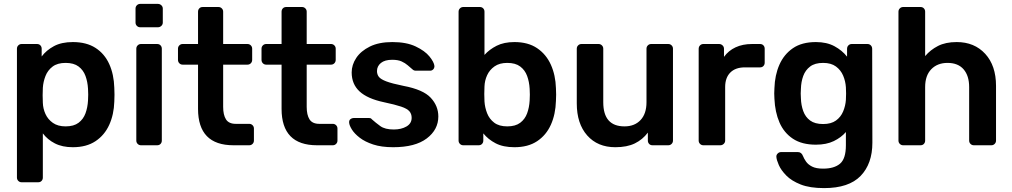

<svg xmlns="http://www.w3.org/2000/svg" viewBox="-20 -746 5196 986"><path d="M91 190Q81 190 74 183Q67 176 67 166V-496Q67 -506 74 -513Q81 -520 91 -520H170Q181 -520 187.5 -513Q194 -506 194 -496V-456Q218 -488 257 -509Q296 -530 354 -530Q424 -530 470.5 -500Q517 -470 541 -417Q565 -364 567 -295Q569 -260 567 -224Q565 -158 541 -105Q517 -52 470.5 -21Q424 10 354 10Q300 10 262 -9.5Q224 -29 200 -61V166Q200 176 193.5 183Q187 190 176 190ZM317 -97Q359 -97 383.5 -115.5Q408 -134 419 -164Q430 -194 432 -230Q434 -260 432 -290Q430 -326 419 -356Q408 -386 383.5 -404.5Q359 -423 317 -423Q275 -423 250 -404Q225 -385 213.5 -355.5Q202 -326 200 -295Q198 -257 200 -218Q201 -188 213.5 -160.5Q226 -133 251.5 -115Q277 -97 317 -97Z M700 -606Q690 -606 683 -613Q676 -620 676 -630V-702Q676 -712 683 -719Q690 -726 700 -726H791Q801 -726 808.5 -719Q816 -712 816 -702V-630Q816 -620 808.5 -613Q801 -606 791 -606ZM704 0Q694 0 687 -7Q680 -14 680 -24V-496Q680 -506 687 -513Q694 -520 704 -520H787Q798 -520 804.5 -513Q811 -506 811 -496V-24Q811 -14 804.5 -7Q798 0 787 0Z M1179 0Q997 0 997 -187V-414H918Q908 -414 901 -421Q894 -428 894 -439V-496Q894 -506 901 -513Q908 -520 918 -520H997V-686Q997 -696 1003.5 -703Q1010 -710 1021 -710H1102Q1112 -710 1119 -703Q1126 -696 1126 -686V-520H1251Q1261 -520 1268 -513Q1275 -506 1275 -496V-439Q1275 -428 1268 -421Q1261 -414 1251 -414H1126V-197Q1126 -156 1140.5 -133Q1155 -110 1191 -110H1260Q1270 -110 1277 -103Q1284 -96 1284 -86V-24Q1284 -14 1277 -7Q1270 0 1260 0Z M1608 0Q1426 0 1426 -187V-414H1347Q1337 -414 1330 -421Q1323 -428 1323 -439V-496Q1323 -506 1330 -513Q1337 -520 1347 -520H1426V-686Q1426 -696 1432.5 -703Q1439 -710 1450 -710H1531Q1541 -710 1548 -703Q1555 -696 1555 -686V-520H1680Q1690 -520 1697 -513Q1704 -506 1704 -496V-439Q1704 -428 1697 -421Q1690 -414 1680 -414H1555V-197Q1555 -156 1569.5 -133Q1584 -110 1620 -110H1689Q1699 -110 1706 -103Q1713 -96 1713 -86V-24Q1713 -14 1706 -7Q1699 0 1689 0Z M1999 10Q1939 10 1896.5 -4Q1854 -18 1827 -39Q1800 -60 1787 -81Q1774 -102 1773 -116Q1772 -128 1779.5 -134Q1787 -140 1796 -140H1875Q1879 -140 1882.5 -139Q1886 -138 1890 -133Q1909 -116 1933 -98.5Q1957 -81 2002 -81Q2041 -81 2067.5 -96.5Q2094 -112 2094 -141Q2094 -161 2082.5 -174.5Q2071 -188 2040 -198.5Q2009 -209 1952 -221Q1867 -239 1826.5 -276.5Q1786 -314 1786 -374Q1786 -413 1809.5 -448.5Q1833 -484 1879.5 -507Q1926 -530 1995 -530Q2067 -530 2114.5 -507.5Q2162 -485 2185.5 -456Q2209 -427 2211 -407Q2211 -396 2204.5 -389.5Q2198 -383 2189 -383H2115Q2105 -383 2098 -390Q2086 -400 2073.5 -411Q2061 -422 2042.5 -430.5Q2024 -439 1994 -439Q1956 -439 1936 -422.5Q1916 -406 1916 -381Q1916 -364 1925.5 -351.5Q1935 -339 1964 -328Q1993 -317 2052 -305Q2153 -286 2192 -244Q2231 -202 2231 -148Q2231 -80 2171.5 -35Q2112 10 1999 10Z M2622 10Q2564 10 2525.5 -10Q2487 -30 2462 -61V-24Q2462 -14 2455.5 -7Q2449 0 2438 0H2359Q2349 0 2342 -7Q2335 -14 2335 -24V-686Q2335 -696 2342 -703Q2349 -710 2359 -710H2444Q2455 -710 2461.5 -703Q2468 -696 2468 -686V-464Q2493 -492 2530.5 -511Q2568 -530 2622 -530Q2692 -530 2738.5 -498.5Q2785 -467 2809 -413.5Q2833 -360 2835 -293Q2837 -260 2835 -228Q2833 -159 2809 -105.5Q2785 -52 2738.5 -21Q2692 10 2622 10ZM2585 -97Q2627 -97 2651.5 -115.5Q2676 -134 2687 -164Q2698 -194 2700 -230Q2702 -260 2700 -290Q2698 -326 2687 -356Q2676 -386 2651.5 -404.5Q2627 -423 2585 -423Q2545 -423 2519.5 -405Q2494 -387 2481.5 -359.5Q2469 -332 2468 -302Q2466 -263 2468 -225Q2470 -194 2481.5 -164.5Q2493 -135 2518 -116Q2543 -97 2585 -97Z M3140 10Q3049 10 2995.5 -50.5Q2942 -111 2942 -215V-496Q2942 -506 2949 -513Q2956 -520 2966 -520H3054Q3064 -520 3071 -513Q3078 -506 3078 -496V-221Q3078 -97 3187 -97Q3239 -97 3269.5 -129.5Q3300 -162 3300 -221V-496Q3300 -506 3307 -513Q3314 -520 3324 -520H3412Q3422 -520 3429 -513Q3436 -506 3436 -496V-24Q3436 -14 3429 -7Q3422 0 3412 0H3331Q3320 0 3313.5 -7Q3307 -14 3307 -24V-65Q3280 -29 3240 -9.5Q3200 10 3140 10Z M3592 0Q3582 0 3575 -7Q3568 -14 3568 -24V-495Q3568 -506 3575 -513Q3582 -520 3592 -520H3673Q3683 -520 3690.5 -513Q3698 -506 3698 -495V-454Q3721 -486 3757.5 -503Q3794 -520 3842 -520H3883Q3894 -520 3900.5 -513Q3907 -506 3907 -496V-424Q3907 -414 3900.5 -407Q3894 -400 3883 -400H3805Q3757 -400 3730.5 -373.5Q3704 -347 3704 -299V-24Q3704 -14 3696.5 -7Q3689 0 3679 0Z M4212 220Q4139 220 4092 201.5Q4045 183 4018 155.5Q3991 128 3979.5 101.5Q3968 75 3967 60Q3966 50 3973.5 42.5Q3981 35 3991 35H4078Q4096 35 4104 56Q4109 69 4119.5 84Q4130 99 4150.5 109.5Q4171 120 4207 120Q4264 120 4294 94.5Q4324 69 4324 0V-68Q4300 -40 4262 -21.5Q4224 -3 4170 -3Q4098 -3 4052 -33.5Q4006 -64 3983 -117Q3960 -170 3957 -239Q3955 -266 3957 -293Q3959 -360 3982.5 -413.5Q4006 -467 4052 -498.5Q4098 -530 4170 -530Q4226 -530 4265.5 -508.5Q4305 -487 4330 -455V-495Q4330 -506 4337 -513Q4344 -520 4354 -520H4435Q4445 -520 4452 -513Q4459 -506 4459 -495L4460 -13Q4460 95 4399.5 157.5Q4339 220 4212 220ZM4207 -109Q4248 -109 4273 -127Q4298 -145 4310 -174Q4322 -203 4324 -233Q4325 -245 4325 -265.5Q4325 -286 4324 -298Q4322 -329 4310 -357.5Q4298 -386 4273 -404.5Q4248 -423 4207 -423Q4165 -423 4140.5 -404.5Q4116 -386 4105 -356Q4094 -326 4093 -290Q4091 -266 4093 -241Q4094 -206 4105 -175.5Q4116 -145 4140.5 -127Q4165 -109 4207 -109Z M4618 0Q4608 0 4601 -7Q4594 -14 4594 -24V-686Q4594 -696 4601 -703Q4608 -710 4618 -710H4707Q4718 -710 4724.5 -703Q4731 -696 4731 -686V-458Q4758 -490 4797 -510Q4836 -530 4893 -530Q4984 -530 5039.5 -469.5Q5095 -409 5095 -305V-24Q5095 -14 5088 -7Q5081 0 5071 0H4981Q4971 0 4964 -7Q4957 -14 4957 -24V-299Q4957 -357 4928.5 -390Q4900 -423 4846 -423Q4794 -423 4762.5 -390.5Q4731 -358 4731 -299V-24Q4731 -14 4724.5 -7Q4718 0 4707 0Z"/></svg>

Font: Rubik Medium
Style: Regular
Weight: 500
Designer: Hubert and Fischer
Foundry: Hubert and Fischer
Version: Version 2.300; ttfautohint (v1.8.4.7-5d5b);gftools[0.9.30]